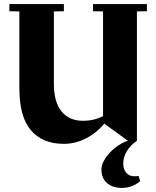

<svg xmlns="http://www.w3.org/2000/svg" viewBox="-20 -690 766 941"><path d="M584 112Q584 140 599 157Q614 174 638 174Q651 174 659 172L667 198Q628 231 577 231Q533 231 505 207.5Q477 184 477 140Q477 115 496.5 85.5Q516 56 546.5 32.5Q577 9 606 0H607L491 -84Q453 -38 401 -11.5Q349 15 293 15Q189 15 132 -51Q75 -117 75 -256V-634L26 -635V-670H293V-635L244 -634V-281Q244 -189 282 -143.5Q320 -98 386 -98Q442 -98 485 -121V-634L436 -635V-670H700V-635L651 -634V0Q620 21 602 50.5Q584 80 584 112Z"/></svg>

Font: Rakkas
Style: Regular
Weight: 400
Designer: Zeynep Akay
Foundry: Zeynep Akay
Version: Version 2.000